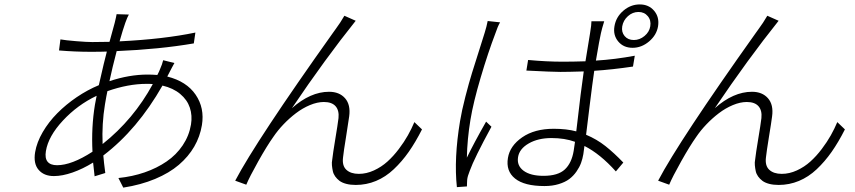

<svg xmlns="http://www.w3.org/2000/svg" viewBox="-20 -813 3864 868"><path d="M443.9 -161.9Q584.2 -273.4 670.8 -432.9Q661.9 -433.9 642.8 -433.9Q559.7 -433.9 465.6 -400.9Q461.3 -382.1 454.5 -340.9Q440 -252.8 443.9 -161.9ZM237.9 -66.1Q304 -66.1 398.1 -127.1Q392.4 -237.2 409.1 -339.1Q414.8 -370.7 416.9 -380Q330.3 -338.8 264.4 -267.9Q198.5 -197.1 187.5 -130Q182.2 -98 195.1 -82Q208.1 -66.1 237.9 -66.1ZM748.2 -490.1 736.2 -467Q823.5 -445 864.5 -384.8Q905.5 -324.6 892.8 -247.2Q884.2 -195.3 858.1 -150.2Q832 -105.1 788.7 -68Q745.4 -30.9 681.3 -4.1Q617.2 22.7 537.3 35.2L515.3 -8.2Q578.5 -14.6 633.9 -33.7Q689.3 -52.9 733.1 -82.9Q777 -112.9 805.9 -155.9Q834.9 -198.9 843.4 -250Q850.1 -290.8 838.2 -326.3Q826.3 -361.9 794.6 -388.3Q762.8 -414.8 714.5 -426.1Q601.2 -227.3 447.1 -110.1Q449.6 -78.1 456 -30.9L407.7 -16Q403.1 -55.8 400.9 -78.1Q354.4 -49.4 308.1 -33.2Q261.7 -17 223.7 -17Q178.6 -17 154.5 -45.3Q130.3 -73.5 138.8 -125Q146.3 -169.7 173.1 -215.7Q199.9 -261.7 239 -301.1Q278.1 -340.6 326.7 -373.6Q375.4 -406.6 426.8 -427.9Q452.1 -539.8 463.1 -579.9Q437.9 -578.8 389.9 -578.8Q320 -578.8 246.8 -584.9L253.2 -634.9Q276.6 -630.7 324.9 -626.8Q373.2 -622.9 397 -622.9Q448.9 -622.9 475.1 -623.9Q496.1 -698.2 498.6 -709.9Q505.7 -739 507.1 -748.9L562.5 -747.2Q555.8 -735.8 546.5 -709.9Q535.2 -677.9 520.6 -626.1Q720.2 -636 863.3 -665.8L856.2 -616.8Q701.7 -590.2 507.5 -582Q487.6 -506.4 474.8 -446Q563.9 -475.9 647.7 -475.9Q666.5 -475.9 691.4 -474.1Q700.3 -491.1 704.2 -502.1Q713.4 -522.4 717.7 -540.8L768.5 -528.1Q764.6 -521.7 757.3 -507.5Q750 -493.3 748.2 -490.1Z M1588.1 -719.1Q1449.9 -546.5 1299.7 -323.9Q1383.5 -398.1 1467.7 -398.1Q1514.2 -398.1 1540 -368.8Q1565.7 -339.5 1558.6 -286.9Q1555 -259.2 1544.4 -194.1Q1533.7 -128.9 1530.9 -101.9Q1525.9 -63.9 1545.8 -45.5Q1565.7 -27 1602.3 -27Q1636.7 -27 1670.6 -42.6Q1704.5 -58.2 1731.5 -82.6Q1758.5 -106.9 1782.8 -139Q1807.2 -171.2 1824 -201.2Q1840.9 -231.2 1853.3 -261L1887.8 -228Q1858.7 -170.5 1827.8 -126.4Q1796.9 -82.4 1760.1 -47.8Q1723.4 -13.1 1679.9 5Q1636.4 23.1 1588.1 23.1Q1563.9 23.1 1545.1 18.1Q1526.3 13.1 1514.7 4.4Q1503.2 -4.3 1495.2 -15.6Q1487.2 -27 1484.6 -39.6Q1481.9 -52.2 1480.6 -65.5Q1479.4 -78.8 1481.9 -90.9Q1485.1 -120 1495.9 -184.8Q1506.7 -249.6 1510.3 -279.1Q1513.8 -313.9 1497 -332.9Q1480.1 -351.9 1444.2 -351.9Q1414.4 -351.9 1381 -337.9Q1347.7 -323.9 1317.6 -301Q1287.6 -278.1 1261.7 -250.9Q1235.8 -223.7 1216.3 -195Q1187.1 -154.1 1147.5 -83.6Q1108 -13.1 1093.4 22L1043.3 3.9Q1138.5 -177.2 1484.4 -663.4Q1494 -676.8 1497.9 -682.2Q1517.8 -708.8 1536.9 -741.8Z M2184.7 -718 2240.8 -712Q2230.1 -693.9 2219.5 -661.9Q2186.4 -575.3 2153.1 -462.7Q2119.7 -350.1 2106.9 -272Q2092.3 -183.9 2090.6 -100.1Q2121.8 -165.1 2177.6 -263.1L2201.7 -240.1Q2123.9 -97.3 2103.7 -40.8Q2093.4 -15.6 2092 0Q2091.6 4.6 2091.3 15.1Q2090.9 25.6 2090.9 29.8L2045.5 33Q2031.6 -95.9 2059.7 -264.9Q2067.5 -312.5 2083.8 -375.7Q2100.1 -438.9 2114.2 -484.4Q2128.2 -529.8 2147.4 -589.5Q2166.5 -649.1 2171.2 -665.1Q2180 -693.2 2184.7 -718ZM2573.5 -131Q2577.4 -153.4 2579.5 -171.9Q2533 -188.9 2473.4 -188.9Q2412.6 -188.9 2370.4 -164.6Q2328.1 -140.3 2322.1 -103Q2315.7 -64.3 2346.9 -41.2Q2378.2 -18.1 2436.8 -18.1Q2502.5 -18.1 2533.4 -46.9Q2564.3 -75.6 2573.5 -131ZM2849.8 -561.1 2841.6 -512.1Q2747.5 -498.2 2666.5 -492.9Q2658.4 -438.9 2645.2 -331.1Q2632.1 -223.4 2629.6 -203.8Q2677.9 -183.6 2717.2 -152.5Q2756.4 -121.4 2797.9 -78.1L2764.2 -38Q2693.2 -117.2 2622.2 -153.1Q2621.1 -140.6 2617.2 -116.1Q2613.6 -94.8 2606.7 -76Q2599.8 -57.2 2586.1 -37.5Q2572.4 -17.8 2553.8 -3.7Q2535.2 10.3 2506.2 19.2Q2477.3 28.1 2441.4 28.1Q2350.5 28.1 2308.4 -5.9Q2266.3 -39.8 2276.3 -99.1Q2285.2 -153.8 2340.9 -192.3Q2396.7 -230.8 2483.3 -230.8Q2541.5 -230.8 2585.2 -219.1Q2607.6 -414.4 2619 -490.1Q2548.7 -487.9 2513.8 -487.9Q2477.6 -487.9 2359.7 -494L2367.5 -541.9Q2451.3 -534.1 2523.4 -534.1Q2570 -534.1 2626.8 -535.9L2647.4 -661.9Q2654.1 -702.4 2653.8 -717H2711.6Q2701.3 -683.9 2696.7 -663Q2690.7 -637.8 2674 -539.1Q2760.7 -544.4 2849.8 -561.1ZM2845.5 -632.1Q2871.8 -632.1 2893.6 -650.2Q2915.5 -668.3 2919.7 -693.9Q2924.4 -720.9 2908.6 -739.9Q2892.8 -758.9 2866.5 -758.9Q2839.8 -758.9 2818.7 -739.9Q2797.6 -720.9 2793 -693.9Q2788.7 -668 2803.8 -650Q2818.9 -632.1 2845.5 -632.1ZM2872.2 -793Q2913 -793 2937.3 -764.2Q2961.6 -735.4 2954.9 -693.9Q2948.2 -654.1 2914.2 -625.5Q2880.3 -596.9 2839.8 -596.9Q2798.7 -596.9 2774.9 -625.5Q2751.1 -654.1 2757.8 -693.9Q2764.6 -735.8 2797.8 -764.4Q2831 -793 2872.2 -793Z M3500 -719.1Q3361.9 -546.5 3211.6 -323.9Q3295.5 -398.1 3379.6 -398.1Q3426.1 -398.1 3451.9 -368.8Q3477.6 -339.5 3470.5 -286.9Q3467 -259.2 3456.3 -194.1Q3445.7 -128.9 3442.8 -101.9Q3437.9 -63.9 3457.7 -45.5Q3477.6 -27 3514.2 -27Q3548.7 -27 3582.6 -42.6Q3616.5 -58.2 3643.5 -82.6Q3670.5 -106.9 3694.8 -139Q3719.1 -171.2 3736 -201.2Q3752.8 -231.2 3765.3 -261L3799.7 -228Q3770.6 -170.5 3739.7 -126.4Q3708.8 -82.4 3672.1 -47.8Q3635.3 -13.1 3591.8 5Q3548.3 23.1 3500 23.1Q3475.9 23.1 3457 18.1Q3438.2 13.1 3426.7 4.4Q3415.1 -4.3 3407.1 -15.6Q3399.1 -27 3396.5 -39.6Q3393.8 -52.2 3392.6 -65.5Q3391.3 -78.8 3393.8 -90.9Q3397 -120 3407.8 -184.8Q3418.7 -249.6 3422.2 -279.1Q3425.8 -313.9 3408.9 -332.9Q3392 -351.9 3356.2 -351.9Q3326.3 -351.9 3293 -337.9Q3259.6 -323.9 3229.6 -301Q3199.6 -278.1 3173.7 -250.9Q3147.7 -223.7 3128.2 -195Q3099.1 -154.1 3059.5 -83.6Q3019.9 -13.1 3005.3 22L2955.3 3.9Q3050.4 -177.2 3396.3 -663.4Q3405.9 -676.8 3409.8 -682.2Q3429.7 -708.8 3448.9 -741.8Z"/></svg>

Font: Karasuma Gothic
Style: Light Italic
Weight: 300
Italic angle: 9.39998°
Designer: Rasmus Andersson / Ryoko Nishizuka
Foundry: rsms
Version: Version 1.00